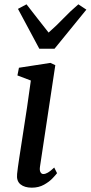

<svg xmlns="http://www.w3.org/2000/svg" viewBox="-20 -857 419 887"><path d="M127 10Q93.5 10 74.5 -5.5Q55.5 -21 59 -53.5Q61.5 -78.5 68.8 -126.2Q76 -174 85.5 -234.5Q95 -295 104.8 -360Q114.5 -425 122.5 -485L60.5 -508.5L67.5 -544L213 -566.5L235.5 -556L165 -89Q162 -71 166.8 -62Q171.5 -53 180 -53Q190 -53 201.5 -59.8Q213 -66.5 230.5 -83L243.5 -57Q238.5 -50 223.2 -33.8Q208 -17.5 183.5 -3.8Q159 10 127 10ZM63 -816 102.5 -837Q127.5 -805 153 -772Q178.5 -739 204.5 -706.5Q241.5 -739 273 -772Q304.5 -805 342 -837L379 -812.5L232 -632H161.5Z"/></svg>

Font: Merriweather
Style: Italic
Weight: 400
Italic angle: -7.8°
Designer: Eben Sorkin
Foundry: Eben Sorkin
Version: Version 2.100